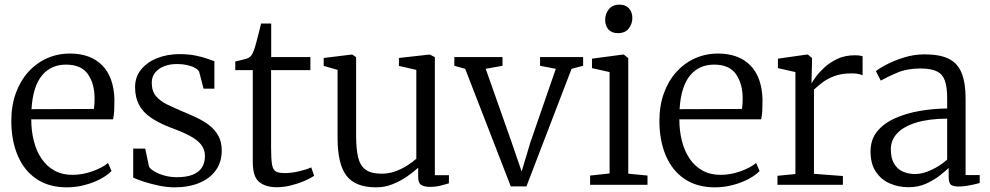

<svg xmlns="http://www.w3.org/2000/svg" viewBox="-20 -792 4242 823"><path d="M267 11Q189.5 11 136.2 -25Q83 -61 55.8 -125.5Q28.5 -190 28.5 -274.5Q28.5 -339.5 47.8 -392.5Q67 -445.5 101.2 -483.5Q135.5 -521.5 181.2 -542Q227 -562.5 279.5 -562.5Q367.5 -562.5 417.5 -512.5Q467.5 -462.5 470.5 -366.5Q470.5 -338 469.5 -317.2Q468.5 -296.5 464.5 -280.5H114Q114 -231 125 -187.8Q136 -144.5 158 -112Q180 -79.5 213.2 -61Q246.5 -42.5 290.5 -42.5Q333.5 -42.5 376.8 -58Q420 -73.5 443 -93.5L458 -59Q439 -39.5 408.8 -23.8Q378.5 -8 341.5 1.5Q304.5 11 267 11ZM115 -324 382.5 -325Q384 -333.5 384.8 -346.8Q385.5 -360 385.5 -369Q385.5 -432.5 357 -473.8Q328.5 -515 263 -515Q231.5 -515 205.8 -503.8Q180 -492.5 160.5 -469.2Q141 -446 129.5 -410Q118 -374 115 -324Z M728.5 11Q697 11 661.8 3.8Q626.5 -3.5 596.8 -13.2Q567 -23 551 -30.5V-155H602.5L619 -77Q625 -67 643 -56.5Q661 -46 685.8 -39.2Q710.5 -32.5 738 -32.5Q780.5 -32.5 807 -43.5Q833.5 -54.5 846 -74.8Q858.5 -95 858.5 -122.5Q858.5 -151.5 842 -172.2Q825.5 -193 792.8 -210.2Q760 -227.5 710.5 -245.5Q659.5 -265 625.8 -288.5Q592 -312 575.5 -343.5Q559 -375 559 -418.5Q559 -462.5 585 -494.2Q611 -526 654.2 -543Q697.5 -560 748 -560Q787.5 -560 817.5 -554Q847.5 -548 868 -540.5Q888.5 -533 899 -529.5V-412H852.5L833.5 -485Q828.5 -494 814.8 -501.5Q801 -509 781.8 -513.2Q762.5 -517.5 740.5 -517.5Q709 -518 684 -508.2Q659 -498.5 644.8 -480.5Q630.5 -462.5 630.5 -437.5Q630.5 -401 649 -379.5Q667.5 -358 696.8 -344Q726 -330 758.5 -316Q791.5 -302.5 822.2 -288Q853 -273.5 877.2 -254.8Q901.5 -236 916 -209.8Q930.5 -183.5 930.5 -147Q930.5 -97.5 905.2 -62.2Q880 -27 834.5 -8Q789 11 728.5 11Z M1166 10.5Q1119 10.5 1091.2 -11.8Q1063.5 -34 1063.5 -98V-491.5H988.5V-528.5Q997 -530.5 1008.8 -533.2Q1020.5 -536 1030.8 -538.8Q1041 -541.5 1045 -544Q1051 -547.5 1054.8 -551.5Q1058.5 -555.5 1061.8 -561.2Q1065 -567 1068 -575.5Q1072.5 -587.5 1078.8 -610.8Q1085 -634 1090.8 -657Q1096.5 -680 1099 -691H1142.5V-547.5H1310.5V-491.5H1142V-159.5Q1142 -109 1146.2 -86Q1150.5 -63 1163.2 -56.5Q1176 -50 1201 -50Q1229.5 -50 1263.8 -58.2Q1298 -66.5 1314 -74.5L1326.5 -39Q1312 -28 1286 -16.8Q1260 -5.5 1228.5 2.5Q1197 10.5 1166 10.5Z M1822 9Q1798 9 1785.2 0.5Q1772.5 -8 1772.5 -33V-73Q1753 -55 1724.8 -35.5Q1696.5 -16 1663 -2.5Q1629.5 11 1593 11Q1503 11 1465 -39Q1427 -89 1427 -200V-492.5L1367.5 -509.5V-543.5L1486 -558H1490L1506.5 -547V-210.5Q1506.5 -154 1515 -118Q1523.5 -82 1547.2 -64.8Q1571 -47.5 1615.5 -47.5Q1647.5 -47.5 1675.2 -57.8Q1703 -68 1726 -82.8Q1749 -97.5 1764.5 -111.5V-492.5L1690 -509.5V-543.5L1819.5 -558H1823L1844 -547V-41H1904.5L1904 -6Q1887.5 -1.5 1867.8 3.8Q1848 9 1822 9Z M2169.5 7 1974 -497 1927.5 -510V-547.5H2134V-510L2062 -497L2171 -188L2216 -57L2254 -183.5L2362.5 -497L2295 -510V-547.5H2479.5V-510L2430 -497L2236.5 7Z M2509.5 0V-39.5L2593 -48.5V-483L2517.5 -500V-540.5L2649 -558H2654L2673 -543V-47.5L2755.5 -39.5V0ZM2628.5 -650Q2602 -650 2588 -665.8Q2574 -681.5 2574 -707Q2574 -732 2589.5 -752Q2605 -772 2635 -772H2636Q2662 -772 2676.2 -756Q2690.5 -740 2690.5 -715Q2690.5 -689.5 2675 -669.8Q2659.5 -650 2629.5 -650Z M3045 11Q2967.5 11 2914.2 -25Q2861 -61 2833.8 -125.5Q2806.5 -190 2806.5 -274.5Q2806.5 -339.5 2825.8 -392.5Q2845 -445.5 2879.2 -483.5Q2913.5 -521.5 2959.2 -542Q3005 -562.5 3057.5 -562.5Q3145.5 -562.5 3195.5 -512.5Q3245.5 -462.5 3248.5 -366.5Q3248.5 -338 3247.5 -317.2Q3246.5 -296.5 3242.5 -280.5H2892Q2892 -231 2903 -187.8Q2914 -144.5 2936 -112Q2958 -79.5 2991.2 -61Q3024.5 -42.5 3068.5 -42.5Q3111.5 -42.5 3154.8 -58Q3198 -73.5 3221 -93.5L3236 -59Q3217 -39.5 3186.8 -23.8Q3156.5 -8 3119.5 1.5Q3082.5 11 3045 11ZM2893 -324 3160.5 -325Q3162 -333.5 3162.8 -346.8Q3163.5 -360 3163.5 -369Q3163.5 -432.5 3135 -473.8Q3106.5 -515 3041 -515Q3009.5 -515 2983.8 -503.8Q2958 -492.5 2938.5 -469.2Q2919 -446 2907.5 -410Q2896 -374 2893 -324Z M3312.5 0V-38.5L3389.5 -46V-483L3314.5 -500V-540.5L3437 -558H3443L3460.5 -543.5V-524L3458.5 -436L3460.5 -437.5Q3464.5 -445 3478 -463.8Q3491.5 -482.5 3514.5 -503.5Q3537.5 -524.5 3569.8 -539.8Q3602 -555 3644 -555Q3657.5 -555 3665 -553.8Q3672.5 -552.5 3677.5 -551V-469Q3674 -471.5 3661.8 -474.5Q3649.5 -477.5 3631 -477.5Q3587 -477.5 3556.8 -466Q3526.5 -454.5 3505.5 -438.5Q3484.5 -422.5 3469 -408V-47L3593 -37.5V0Z M3874.5 10.5Q3831.5 10.5 3794.5 -5.5Q3757.5 -21.5 3734.5 -55.5Q3711.5 -89.5 3711.5 -142.5Q3711.5 -194 3740.2 -229Q3769 -264 3816.8 -285.2Q3864.5 -306.5 3922.5 -316.5Q3980.5 -326.5 4040 -327V-370.5Q4040 -418.5 4030.2 -446.2Q4020.5 -474 3995.5 -486.2Q3970.5 -498.5 3925 -498.5Q3868 -498.5 3824.2 -479.8Q3780.5 -461 3755.5 -446.5L3734.5 -487Q3745 -496.5 3777 -513.8Q3809 -531 3853 -545Q3897 -559 3944 -559Q4009 -559 4047.2 -539.8Q4085.5 -520.5 4102.2 -478.5Q4119 -436.5 4119 -369V-41.5H4179.5V-7.5Q4168.5 -4.5 4153.2 -1Q4138 2.5 4121 5Q4104 7.5 4089 7.5Q4067.5 7.5 4057 0.5Q4046.5 -6.5 4046.5 -34.5V-72Q4034.5 -60.5 4009.8 -40.8Q3985 -21 3950.8 -5.2Q3916.5 10.5 3874.5 10.5ZM3903 -46Q3935 -46 3972.8 -63.8Q4010.5 -81.5 4040 -108V-283.5Q3961 -283 3907.2 -266.5Q3853.5 -250 3826 -220.8Q3798.5 -191.5 3798.5 -152.5Q3798.5 -114 3812.5 -90.5Q3826.5 -67 3850 -56.5Q3873.5 -46 3903 -46Z"/></svg>

Font: Merriweather 36pt Light
Style: Regular
Weight: 300
Designer: Eben Sorkin
Foundry: Eben Sorkin
Version: Version 2.100